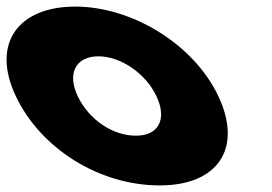

<svg xmlns="http://www.w3.org/2000/svg" viewBox="-146 -548 827 583"><path d="M-98 -256C-23.3 -98 154.1 15 339.1 15C516.1 15 591.7 -98 517 -256C441.3 -416 252.4 -528 82.4 -528C-90.6 -528 -173.7 -416 -98 -256ZM90 -256C56.4 -327 85.8 -377 152.8 -377C218.8 -377 295.4 -327 329 -256C362.1 -186 335.7 -136 266.7 -136C194.7 -136 123.1 -186 90 -256Z"/></svg>

Font: Hussar
Style: BdOpOblFive
Weight: 700
Foundry: Cannot Into Space Fonts
Version: Version 2.00